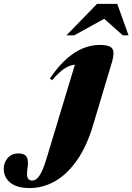

<svg xmlns="http://www.w3.org/2000/svg" viewBox="-248 -738 688 998"><path d="M235.5 -86.5Q203 22.5 152.2 95Q101.5 167.5 38.8 203.5Q-24 239.5 -94 239.5Q-161 239.5 -194.8 211.2Q-228.5 183 -228.5 139.5Q-228.5 107.5 -208.2 83.5Q-188 59.5 -151.5 59.5Q-120 59.5 -109.5 77.5Q-99 95.5 -105 135.5Q-110.5 174.5 -103.8 187.5Q-97 200.5 -80.5 200.5Q-71 200.5 -61.8 194.8Q-52.5 189 -43.8 176.2Q-35 163.5 -26 142.5Q-17 121.5 -7.5 90.5L156 -450.5L188.5 -402Q155 -405 130 -400Q105 -395 80.2 -376.8Q55.5 -358.5 22.5 -321L11.5 -330Q53.5 -392.5 96.8 -431Q140 -469.5 183.5 -487Q227 -504.5 269 -504.5Q306.5 -504.5 323.5 -495.5Q340.5 -486.5 341.8 -466Q343 -445.5 333 -412ZM97.5 -554.5 256.5 -718H361.5L420 -554.5H390L271.5 -660H329.5L138 -554.5Z"/></svg>

Font: Newsreader 60pt ExtraBold
Style: Italic
Weight: 800
Italic angle: -17°
Designer: Hugues Gentile
Foundry: Production Type
Version: Version 1.003